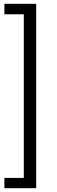

<svg xmlns="http://www.w3.org/2000/svg" viewBox="-20 -803 298 1008"><path d="M3 185V131H105V-728H3V-783H170V185Z"/></svg>

Font: Ubuntu Sans Condensed
Style: Regular
Weight: 400
Width: 3
Designer: Dalton Maag Ltd
Foundry: Dalton Maag Ltd
Version: Version 1.006; ttfautohint (v1.8.4.7-5d5b)